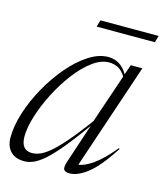

<svg xmlns="http://www.w3.org/2000/svg" viewBox="-103 -745 714 833"><g transform="rotate(15 253.5 -328.0)"><path d="M264.5 -37.5 322.5 -212.5Q271.5 -141.5 234.8 -97.5Q198 -53.5 171 -30.2Q144 -7 123.2 1.5Q102.5 10 83.5 10Q42.5 10 21 -12.8Q-0.5 -35.5 -0.5 -74.5Q-0.5 -126.5 18.8 -187Q38 -247.5 71 -306.5Q104 -365.5 145.5 -414.2Q187 -463 232.2 -492.2Q277.5 -521.5 320 -521.5Q375 -521.5 407 -467.5L422.5 -512H474.5L314.5 -36.5Q339.5 -38.5 377.2 -64.2Q415 -90 466 -151L470 -148.5Q412.5 -60 368 -25Q323.5 10 287 10Q267 10 261 0.2Q255 -9.5 264.5 -37.5ZM57 -94.5Q57 -33 106 -33Q122.5 -33 140.8 -40Q159 -47 184 -67.5Q209 -88 244 -128.2Q279 -168.5 328.5 -235L403.5 -456Q388 -481 369.5 -490.2Q351 -499.5 329.5 -499.5Q293 -499.5 254.8 -471Q216.5 -442.5 181.2 -396Q146 -349.5 118 -294.8Q90 -240 73.5 -187.2Q57 -134.5 57 -94.5ZM236 -635.5 245 -666H506.5L497.5 -635.5Z"/></g></svg>

Font: Newsreader Display Light
Style: Italic
Weight: 300
Italic angle: -17°
Designer: Hugues Gentile
Foundry: Production Type
Version: Version 1.001